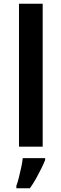

<svg xmlns="http://www.w3.org/2000/svg" viewBox="-20 -780 327 1021"><path d="M207 0H81V-760H207ZM220 71Q212 91 199.5 116.5Q187 142 172 169Q157 196 139 221H67V208Q74 190 80.5 163.5Q87 137 93 109.5Q99 82 101 61H220Z"/></svg>

Font: Noto Sans Hebrew SemiBold
Style: Regular
Weight: 600
Designer: Monotype Design Team
Foundry: Monotype Imaging Inc.
Version: Version 2.003